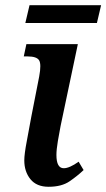

<svg xmlns="http://www.w3.org/2000/svg" viewBox="-20 -705 407 735"><path d="M166 10Q216 10 246.5 -11Q277 -32 300 -54L281 -86Q246 -61 224 -61Q196 -61 196 -112Q196 -132 201.5 -165Q207 -198 212 -223L278 -536H81L71 -489H86Q120 -489 129.5 -474.5Q139 -460 130 -412L100 -259Q92 -214 82.5 -164.5Q73 -115 73 -91Q73 -48 96.5 -19Q120 10 166 10ZM77 -617 93 -685H367L351 -617Z"/></svg>

Font: Noto Serif SemiCondensed Semi
Style: Italic
Weight: 600
Width: 4
Italic angle: -12°
Designer: Monotype Design Team
Foundry: Monotype Imaging Inc.
Version: Version 1.901